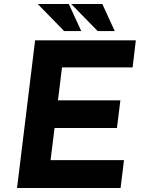

<svg xmlns="http://www.w3.org/2000/svg" viewBox="-20 -937 707 957"><path d="M155 -736H657L641 -601H289L269 -437H580L563 -299H252L232 -139H598L581 0H65ZM323 -917 385 -782H300L168 -917ZM490 -917 552 -782H467L335 -917Z"/></svg>

Font: Josefin Sans Thin
Style: Bold Italic
Weight: 700
Italic angle: -7°
Version: Version 2.000